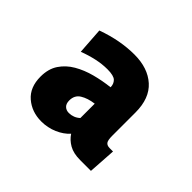

<svg xmlns="http://www.w3.org/2000/svg" viewBox="-84 -832 501 501"><g transform="rotate(45 166.0 -582.0)"><path d="M112.5 -434Q77.5 -434 53 -455Q28.5 -476 28.5 -515.5Q28.5 -544 41.5 -563.5Q54.5 -583 76 -595.5Q97.5 -608 124 -615Q150.5 -622 177.5 -625Q177.5 -637 169.8 -644.8Q162 -652.5 138.5 -652.5Q119 -652.5 98.5 -648Q78 -643.5 57 -635.5L52 -709Q81 -719.5 108.2 -724.5Q135.5 -729.5 161 -729.5Q211 -729.5 240.5 -703Q270 -676.5 270 -624.5V-538.5Q270 -522 274.2 -516.5Q278.5 -511 288 -511H300.5L295.5 -434.5H255.5Q231 -434.5 215.2 -443.5Q199.5 -452.5 190.5 -466.5Q177.5 -452 156.8 -443Q136 -434 112.5 -434ZM148 -500.5Q156.5 -500.5 164.2 -503.5Q172 -506.5 178.5 -512.5V-565.5Q155.5 -562.5 140.5 -553.2Q125.5 -544 125.5 -524.5Q125.5 -512.5 131.8 -506.5Q138 -500.5 148 -500.5Z"/></g></svg>

Font: Cabin SemiCondensed SemiBold
Style: Regular
Weight: 600
Width: 4
Designer: Pablo Impallari
Foundry: Pablo Impallari. http://www.impallari.com Igino Marini. http://www.ikern.com
Version: Version 3.001